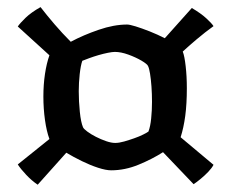

<svg xmlns="http://www.w3.org/2000/svg" viewBox="-20 -559 650 540"><path d="M86 -39.5Q69 -51 53.5 -67.5Q38 -84 30 -96.5L119 -168Q111 -189.5 106.5 -221.5Q102 -253.5 102 -287.5Q102 -321 106.5 -351Q111 -381 119 -403.5L30 -484.5Q36.5 -494 52 -509Q67.5 -524 94 -539Q111 -517 133 -491.2Q155 -465.5 179 -441.5Q214.5 -460.5 257.5 -475.2Q300.5 -490 337.5 -490Q344.5 -490 361.5 -484.8Q378.5 -479.5 400.8 -470.8Q423 -462 443.5 -451.5L519.5 -536.5Q545 -521.5 560.2 -507.5Q575.5 -493.5 580.5 -485.5Q557.5 -469 533.2 -448.5Q509 -428 494 -414Q499 -401.5 502.2 -372.8Q505.5 -344 505.5 -311Q505.5 -266.5 501 -233Q496.5 -199.5 488 -173L580.5 -95.5Q576 -86.5 565.8 -75.8Q555.5 -65 544.2 -55.8Q533 -46.5 524.5 -41L438.5 -131Q408 -111.5 369.8 -95.8Q331.5 -80 292.5 -80Q278 -80 255.8 -87.2Q233.5 -94.5 210 -106Q186.5 -117.5 166.5 -129.5ZM304 -157Q315 -157 329 -161Q343 -165 357.2 -170Q371.5 -175 382.5 -180.5Q393.5 -186 397.5 -189Q403 -203.5 405.2 -226.2Q407.5 -249 407.5 -272.5Q407.5 -295 406 -315.8Q404.5 -336.5 402 -351.8Q399.5 -367 396.5 -373Q394 -379 377.8 -388.5Q361.5 -398 340.8 -405.5Q320 -413 303 -413Q296 -413 283.5 -410.5Q271 -408 257.2 -404Q243.5 -400 231.2 -395.5Q219 -391 211.5 -388Q207 -375.5 204.2 -350.8Q201.5 -326 201.5 -302.5Q201.5 -274 204.5 -244.5Q207.5 -215 213.5 -201Q215.5 -196.5 225.5 -189Q235.5 -181.5 249.8 -174.2Q264 -167 278.5 -162Q293 -157 304 -157Z"/></svg>

Font: Texturina Medium
Style: Regular
Weight: 500
Designer: Guillermo Torres Carreño
Foundry: Omnibus-Type
Version: Version 1.003